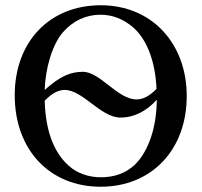

<svg xmlns="http://www.w3.org/2000/svg" viewBox="-20 -696 769 730"><path d="M690 -331C690 -529 559 -676 363 -676C168 -676 36 -537 36 -334C36 -126 169 14 363 14C555 14 690 -125 690 -331ZM575 -358C547 -329 522 -318 499 -318C427 -318 361 -423 295 -423C250 -423 210 -408 150 -354C152 -433 178 -526 219 -573C258 -618 308 -640 362 -640C409 -640 449 -623 485 -593C538 -548 571 -462 575 -358ZM576 -317C576 -214 545 -121 493 -70C458 -37 414 -22 364 -22C318 -22 274 -36 240 -67C182 -120 153 -203 150 -313C179 -343 203 -354 226 -354C295 -354 363 -249 438 -249C495 -249 543 -279 576 -317Z"/></svg>

Font: XITS Math
Style: Regular
Weight: 400
Designer: MicroPress Inc., with final additions and corrections provided by Coen Hoffman, Elsevier (retired)
Version: Version 1.108